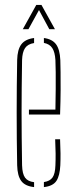

<svg xmlns="http://www.w3.org/2000/svg" viewBox="-20 -759 310 783"><path d="M50 -85Q49 -138.5 48.5 -192.2Q48 -246 48 -299.5Q48 -353 48.5 -406.8Q49 -460.5 50 -514Q51 -557 67 -578.2Q83 -599.5 119 -604V-583.5Q93.5 -579.5 82.2 -563Q71 -546.5 70 -514Q69 -450.5 68.5 -399.2Q68 -348 68 -300.2Q68 -252.5 68.5 -200.8Q69 -149 70 -85Q71 -50 82.2 -34.5Q93.5 -19 119 -16V4Q82 0 66.5 -21.2Q51 -42.5 50 -85ZM159 4V-16.5Q183.5 -20 194.2 -35.2Q205 -50.5 206 -85Q207 -107.5 206.8 -133.2Q206.5 -159 205 -191H225Q226.5 -159 226.8 -133Q227 -107 226 -85Q224 -42.5 210 -21.2Q196 0 159 4ZM98 -292V-312H206Q207 -356.5 207.2 -395.5Q207.5 -434.5 207.2 -464.8Q207 -495 206 -514Q204 -546.5 193.2 -563Q182.5 -579.5 159 -584V-604Q193 -599.5 208.5 -578.5Q224 -557.5 226 -514Q226.5 -496 227 -465Q227.5 -434 227.2 -390.5Q227 -347 225 -292ZM73 -640 128 -739H149L204 -640H181L139 -718L96 -640Z"/></svg>

Font: Big Shoulders Stencil Thin
Style: Regular
Weight: 100
Designer: Patric King
Foundry: XO Type Co
Version: Version 2.001